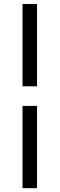

<svg xmlns="http://www.w3.org/2000/svg" viewBox="-20 -804 304 980"><path d="M95 -363.5V-783.5H169V-363.5ZM95 156.5V-263.5H169V156.5Z"/></svg>

Font: Heraclito
Style: Regular
Weight: 400
Designer: Kostas Bartsokas (font) & Cristiano Sobral (main changes)
Foundry: Kostas Bartsokas (font) & Cristiano Sobral (main changes)
Version: Version 1.00;July 8, 2020;FontCreator 13.0.0.2655 64-bit